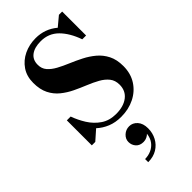

<svg xmlns="http://www.w3.org/2000/svg" viewBox="-333 -842 1279 1279"><g transform="rotate(-45 307.0 -202.5)"><path d="M242.5 166.8Q242.5 138 265.5 116.8Q288.5 95.6 320.1 95.6Q352.5 95.6 376.3 121.8Q400.1 148 400.1 194.8Q400.1 238.8 380.7 275.2Q361.3 311.6 325.7 333.2Q290.1 354.8 240.9 354.8V325.2Q272.1 325.2 299.7 313Q327.3 300.8 345.9 276.4Q364.5 252 368.9 214.8Q360.5 224 346.1 231Q331.7 238 314.9 238Q280.1 238 261.3 216.8Q242.5 195.6 242.5 166.8ZM87 10H54.5V-225.5H90.5Q108 -176 137.2 -129.5Q166.5 -83 210.8 -53Q255 -23 317.5 -23Q387.5 -23 429.5 -55.2Q471.5 -87.5 471.5 -145Q471.5 -185.5 449.8 -212.8Q428 -240 392.5 -259.8Q357 -279.5 314.5 -296.8Q272 -314 229.2 -334.5Q186.5 -355 151 -383.8Q115.5 -412.5 94 -455.2Q72.5 -498 72.5 -560Q72.5 -622.5 103 -667.2Q133.5 -712 184 -736Q234.5 -760 294.5 -760Q382 -760 448 -704.5L514.5 -760H545V-534.5H509Q479 -620.5 428.8 -671Q378.5 -721.5 304.5 -721.5Q245.5 -721.5 212.2 -696.5Q179 -671.5 179 -625Q178.5 -588.5 200.2 -563.2Q222 -538 257.5 -518.8Q293 -499.5 335.5 -481.8Q378 -464 420.2 -442.5Q462.5 -421 498 -391.2Q533.5 -361.5 555.2 -318.8Q577 -276 577 -215Q577 -145 544 -93.5Q511 -42 454.5 -13.8Q398 14.5 327.5 14.5Q273.5 14.5 230.8 -3Q188 -20.5 155.5 -50.5Z"/></g></svg>

Font: Bodoni* 06pt
Style: Bold
Weight: 700
Version: Version 2.3